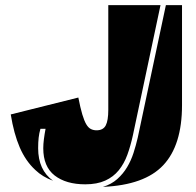

<svg xmlns="http://www.w3.org/2000/svg" viewBox="-20 -720 764 750"><path d="M118 -56Q80 -91 57 -144.5Q34 -198 22 -273L286 -339Q294 -298 301.5 -273Q309 -248 317 -234.5Q325 -221 335 -216Q345 -211 357 -211Q383 -211 393 -230Q403 -249 403 -291V-700H607L499 -191Q490 -150 477.5 -115.5Q465 -81 444 -55Q423 -29 391 -14.5Q359 0 313 0Q238 0 193.5 -34.5Q149 -69 149 -141Q149 -157 151.5 -176.5Q154 -196 158 -217H138Q133 -200 131 -182Q129 -164 129 -141Q129 -56 187 -14Q146 -29 118 -56ZM691 -309Q691 -153 618 -75Q545 3 382 10Q415 0 438 -20.5Q461 -41 476.5 -67Q492 -93 501.5 -122.5Q511 -152 518 -182L628 -700H691Z"/></svg>

Font: J.M. Nexus Grotesque
Style: Regular
Weight: 900
Designer: deFharo
Foundry: deFharo
Version: Version 3.003